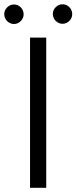

<svg xmlns="http://www.w3.org/2000/svg" viewBox="-67 -889 362 909"><path d="M183.1 -822.8C183.1 -820.3 183.6 -817.4 184.1 -813.5C186.5 -802.7 191.9 -793.9 200.2 -787.1C208.5 -780.3 218.3 -776.4 229 -776.4C241.2 -776.4 252 -780.8 261.2 -790C270.5 -799.3 274.9 -810.1 274.9 -822.8C274.9 -826.7 274.4 -829.6 273.9 -832C271.5 -842.3 266.1 -851.6 257.8 -858.4C249.5 -865.2 239.7 -868.7 229 -868.7C216.8 -868.7 206.1 -864.3 196.8 -855C187.5 -845.7 183.1 -835 183.1 -822.8ZM-46.9 -821.8C-46.9 -817.4 -46.4 -814.5 -45.9 -812.5C-43.5 -801.8 -38.1 -793 -29.8 -786.1C-21.5 -779.3 -11.7 -775.4 -1 -775.4C11.2 -775.4 22 -779.8 31.2 -789.1C40.5 -798.3 44.9 -809.1 44.9 -821.8C44.9 -825.7 44.4 -828.6 43.9 -831.1C41.5 -841.3 36.1 -850.6 27.8 -857.4C19.5 -864.3 9.8 -867.7 -1 -867.7C-13.2 -867.7 -23.9 -863.3 -33.2 -854C-42.5 -844.7 -46.9 -834 -46.9 -821.8ZM75.2 0H151.9V-710.9H75.2Z"/></svg>

Font: Tuffy
Style: Regular
Weight: 500
Designer: Thatcher Ulrich, Karoly Barta and Michael Everson
Version: Version 001.270